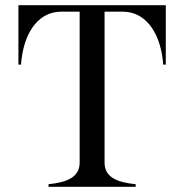

<svg xmlns="http://www.w3.org/2000/svg" viewBox="-20 -720 709 740"><path d="M619 -700H51V-471H61C68 -574 115 -675 217 -675H287V-93C287 -36 236 -17 167 -10V0H503V-10C433 -17 383 -36 383 -93V-675H452C554 -675 602 -574 609 -471H619Z"/></svg>

Font: Sprat
Style: Regular
Weight: 400
Designer: Ethan Nakache
Foundry: Collletttivo
Version: Version 2.000;Glyphs 3.2 (3217)